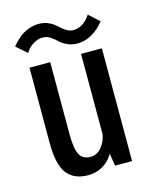

<svg xmlns="http://www.w3.org/2000/svg" viewBox="-105 -743 660 824"><g transform="rotate(-15 225.0 -331.0)"><path d="M286.5 -548Q261 -548 240.2 -558Q219.5 -568 208 -579.8Q196.5 -591.5 180.8 -601.5Q165 -611.5 148.5 -611.5Q126 -611.5 106.8 -599.5Q87.5 -587.5 79 -575.5L71 -563.5L24 -604.5Q26.5 -608.5 35.2 -618Q44 -627.5 59.2 -640.5Q74.5 -653.5 98 -663Q121.5 -672.5 146 -672.5Q167 -672.5 184.2 -665.8Q201.5 -659 213.2 -649.5Q225 -640 235.2 -630.8Q245.5 -621.5 258 -614.8Q270.5 -608 284 -608Q298 -608 311 -613Q324 -618 332.5 -625Q341 -632 347.5 -639.2Q354 -646.5 357 -651.5L360 -656.5L406.5 -614.5L403.5 -611Q400.5 -607.5 398.2 -604.8Q396 -602 391.2 -597Q386.5 -592 382 -588Q377.5 -584 370.8 -578.8Q364 -573.5 357.5 -569.5Q351 -565.5 342.5 -561.2Q334 -557 325.5 -554.2Q317 -551.5 306.8 -549.8Q296.5 -548 286.5 -548ZM185 10Q122.5 10 91.2 -30Q60 -70 60 -166V-501H152V-182.5Q152 -117 166 -90.2Q180 -63.5 214 -63.5Q244.5 -63.5 264.5 -88.8Q284.5 -114 289 -144V-501H381.5V0H306L297 -54.5Q278.5 -23.5 249.5 -6.8Q220.5 10 185 10Z"/></g></svg>

Font: League Mono Condensed
Style: Regular
Weight: 400
Width: 1
Designer: Tyler Finck
Foundry: The League of Moveable Type / Tyler Finck
Version: Version 2.210